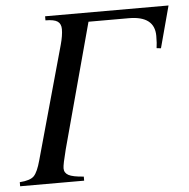

<svg xmlns="http://www.w3.org/2000/svg" viewBox="-85 -701 737 750"><g transform="rotate(-5 283.5 -326.5)"><path d="M603 -653 559 -489 542 -491Q545 -509 545 -539Q545 -617 444 -617H286L154 -128Q139 -70 139 -55Q139 -37 155.5 -28Q172 -19 215 -16V0H-36V-16Q6 -19 20.5 -34.5Q35 -50 47 -94L170 -536Q180 -572 180 -597Q180 -618 166.5 -627.5Q153 -637 119 -637V-653Z"/></g></svg>

Font: STIX MathJax Alphabets
Style: Italic
Weight: 400
Italic angle: -16.33°
Designer: MicroPress Inc., with final additions and corrections provided by Coen Hoffman, Elsevier (retired)
Version: Version 1.1.1